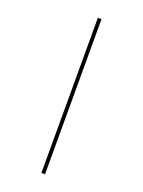

<svg xmlns="http://www.w3.org/2000/svg" viewBox="-181 -882 862 1158"><g transform="rotate(20 250.0 -303.0)"><path d="M238.3 195.3V-800.8H261.7V195.3Z"/></g></svg>

Font: BabelStone Khitan Small Seal
Style: Regular
Weight: 400
Designer: Andrew West
Foundry: BabelStone
Version: Version 13.000